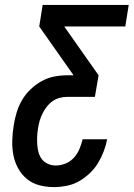

<svg xmlns="http://www.w3.org/2000/svg" viewBox="-20 -755 545 783"><path d="M200 8Q169 8 140.5 0.5Q112 -7 90 -25Q68 -43 54 -68.5Q40 -94 34.5 -123Q29 -152 30 -182.5Q31 -213 36 -244Q40 -270 48 -296.5Q56 -323 70 -347Q84 -371 105 -391Q126 -411 150.5 -424.5Q175 -438 202 -443Q229 -448 255 -448H280L140 -647L154 -735H505L491 -647H242L382 -448L367 -360H255Q239 -360 223.5 -356Q208 -352 194.5 -342.5Q181 -333 170.5 -319.5Q160 -306 153 -291.5Q146 -277 141.5 -261.5Q137 -246 135 -231Q132 -214 131.5 -197Q131 -180 132 -164Q133 -148 137.5 -132.5Q142 -117 151.5 -105Q161 -93 176 -86.5Q191 -80 207 -80Q227 -80 247 -88Q267 -96 281.5 -112Q296 -128 304 -147.5Q312 -167 317 -187H417Q412 -161 402.5 -136.5Q393 -112 379 -89Q365 -66 344.5 -47Q324 -28 300.5 -15Q277 -2 251 3Q225 8 200 8Z"/></svg>

Font: Iosevka Term Curly SmBd Obl
Style: Regular
Weight: 600
Italic angle: -9°
Designer: Belleve Invis
Foundry: Belleve Invis
Version: Version 32.3.0